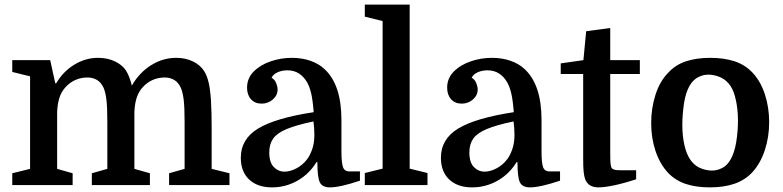

<svg xmlns="http://www.w3.org/2000/svg" viewBox="-20 -800 3385 830"><path d="M110 -70V-470L33 -489V-540H197L219 -440H223Q252 -490 300.5 -520Q349 -550 404 -550Q445 -550 477 -534.5Q509 -519 524 -496Q540 -471 550 -430Q582 -486 633 -518Q684 -550 742 -550Q782 -550 814 -534.5Q846 -519 863 -492Q875 -473 882 -443Q889 -413 892 -365.5Q895 -318 895 -245V-70L972 -51V0H711V-51L778 -70V-273Q778 -338 774 -369.5Q770 -401 762 -420Q751 -444 733 -454.5Q715 -465 693 -465Q668 -465 646.5 -457Q625 -449 606 -432Q584 -412 573.5 -385Q563 -358 561 -317V-70L628 -51V0H377V-51L444 -70V-273Q444 -338 440 -369.5Q436 -401 428 -420Q417 -444 399 -454.5Q381 -465 359 -465Q334 -465 312.5 -457Q291 -449 272 -432Q250 -412 239.5 -385Q229 -358 227 -317V-70L294 -51V0H33V-51Z M1021 -118Q1021 -199 1096 -244.5Q1171 -290 1336 -315Q1332 -368 1325 -397Q1318 -426 1307 -445Q1293 -469 1272 -482.5Q1251 -496 1222 -496Q1199 -496 1180 -487.5Q1161 -479 1154 -464Q1168 -456 1174 -440.5Q1180 -425 1180 -413Q1180 -388 1159.5 -370Q1139 -352 1111 -352Q1082 -352 1065 -371Q1048 -390 1048 -421Q1048 -462 1077 -491Q1106 -520 1150.5 -535Q1195 -550 1241 -550Q1286 -550 1322.5 -537Q1359 -524 1382 -502Q1456 -435 1456 -281V-146Q1456 -97 1462.5 -78Q1469 -59 1491 -59H1536V-19Q1450 10 1406 10Q1373 10 1362.5 -12Q1352 -34 1352 -99H1348Q1317 -48 1266 -19Q1215 10 1156 10Q1093 10 1057 -24Q1021 -58 1021 -118ZM1210 -58Q1234 -58 1261 -72Q1288 -86 1308 -112Q1320 -128 1329.5 -154.5Q1339 -181 1339 -217Q1339 -231 1338 -246.5Q1337 -262 1335 -275Q1262 -260 1220 -242.5Q1178 -225 1161 -201Q1144 -177 1144 -141Q1144 -98 1163.5 -78Q1183 -58 1210 -58Z M1634 -71V-709L1557 -728V-780H1751V-71L1828 -52V0H1557V-52Z M1886 -118Q1886 -199 1961 -244.5Q2036 -290 2201 -315Q2197 -368 2190 -397Q2183 -426 2172 -445Q2158 -469 2137 -482.5Q2116 -496 2087 -496Q2064 -496 2045 -487.5Q2026 -479 2019 -464Q2033 -456 2039 -440.5Q2045 -425 2045 -413Q2045 -388 2024.5 -370Q2004 -352 1976 -352Q1947 -352 1930 -371Q1913 -390 1913 -421Q1913 -462 1942 -491Q1971 -520 2015.5 -535Q2060 -550 2106 -550Q2151 -550 2187.5 -537Q2224 -524 2247 -502Q2321 -435 2321 -281V-146Q2321 -97 2327.5 -78Q2334 -59 2356 -59H2401V-19Q2315 10 2271 10Q2238 10 2227.5 -12Q2217 -34 2217 -99H2213Q2182 -48 2131 -19Q2080 10 2021 10Q1958 10 1922 -24Q1886 -58 1886 -118ZM2075 -58Q2099 -58 2126 -72Q2153 -86 2173 -112Q2185 -128 2194.5 -154.5Q2204 -181 2204 -217Q2204 -231 2203 -246.5Q2202 -262 2200 -275Q2127 -260 2085 -242.5Q2043 -225 2026 -201Q2009 -177 2009 -141Q2009 -98 2028.5 -78Q2048 -58 2075 -58Z M2404 -480V-526L2502 -540L2514 -665L2618 -679V-540H2746V-480H2618V-143Q2618 -109 2619 -96.5Q2620 -84 2623 -76Q2626 -70 2634 -67Q2642 -64 2660 -64H2730V-25Q2675 -7 2633.5 1.5Q2592 10 2567 10Q2522 10 2509 -27Q2505 -39 2503 -58Q2501 -77 2501 -114V-480Z M3305 -272Q3305 -207 3286 -150Q3267 -93 3232 -55Q3200 -21 3154.5 -5.5Q3109 10 3049 10Q2989 10 2944 -5Q2899 -20 2867 -54Q2832 -92 2813.5 -148Q2795 -204 2795 -268Q2795 -332 2813.5 -390Q2832 -448 2868 -485Q2900 -520 2945.5 -535Q2991 -550 3050 -550Q3110 -550 3155.5 -535Q3201 -520 3233 -486Q3268 -449 3286.5 -392.5Q3305 -336 3305 -272ZM2943 -156Q2953 -122 2971 -100.5Q2989 -79 3016 -70Q3043 -61 3066 -63Q3089 -65 3111 -79Q3155 -111 3166 -210Q3172 -260 3169.5 -304Q3167 -348 3157 -384Q3148 -418 3129.5 -439.5Q3111 -461 3084 -470Q3057 -479 3034 -477Q3011 -475 2989 -461Q2944 -429 2934 -331Q2922 -229 2943 -156Z"/></svg>

Font: Domine SemiBold
Style: Regular
Weight: 600
Designer: Pablo Impallari, Rodrigo Fuenzalida, Brenda Gallo
Foundry: Pablo Impallari, Rodrigo Fuenzalida, Brenda Gallo
Version: Version 2.000